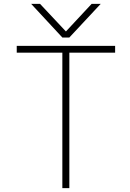

<svg xmlns="http://www.w3.org/2000/svg" viewBox="-20 -969 673 991"><path d="M140.6 -949.2H186.5L320.3 -806.6L453.1 -949.2H500L337.9 -775.4H301.8ZM574.2 -697.3H337.9V2H301.8V-697.3H66.4V-732.4H574.2Z"/></svg>

Font: Gen Shin Gothic ExtraLight
Style: Regular
Weight: 100
Designer: [Source Han Sans]
Ryoko NISHIZUKA  (kana & ideographs); Paul D. Hunt (Latin, Greek & Cyrillic); Wenlong ZHANG  (bopomofo
Version: Version 1.002.20150607